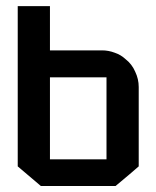

<svg xmlns="http://www.w3.org/2000/svg" viewBox="-20 -620 520 640"><path d="M398.4 -422.9Q419.9 -406.2 430.7 -380.9Q442.4 -356.4 442.4 -330.1Q442.4 -241.2 442.4 -65.4Q417 -43 365.2 0Q282.2 0 116.2 0Q90.8 -21.5 39.1 -65.4Q39.1 -243.2 39.1 -599.6Q75.2 -599.6 146.5 -599.6Q146.5 -550.8 146.5 -452.1Q204.1 -452.1 320.3 -452.1Q341.8 -452.1 362.3 -444.3Q382.8 -437.5 398.4 -422.9ZM146.5 -88.9Q209 -88.9 335 -88.9Q335 -180.7 335 -362.3Q271.5 -362.3 146.5 -362.3Q146.5 -293.9 146.5 -225.6Q146.5 -157.2 146.5 -88.9Z"/></svg>

Font: Bestnet font
Style: Regular
Weight: 400
Version: Version 1.0